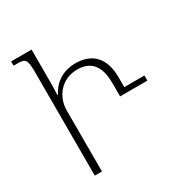

<svg xmlns="http://www.w3.org/2000/svg" viewBox="-165 -844 934 974"><g transform="rotate(-30 301.5 -357.0)"><path d="M112 0H154V-357C154 -439 212 -511 304 -511C383 -511 424 -462 424 -363V-284H584V-314H466V-371C466 -483 411 -543 310 -543C247 -543 187 -513 156 -449H152C153 -474 154 -498 154 -521V-714H34V-689H59C104 -689 112 -678 112 -606Z"/></g></svg>

Font: Noto Serif Georgian Condensed ExtraLight
Style: Regular
Weight: 200
Width: 3
Designer: Monotype Design Team, Akaki Razmadze
Foundry: Google LLC
Version: Version 2.003